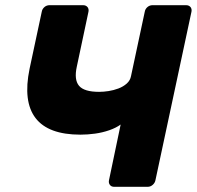

<svg xmlns="http://www.w3.org/2000/svg" viewBox="-20 -720 758 740"><path d="M420 0Q409 0 403.5 -7.5Q398 -15 400 -25L445 -240Q427 -227 401 -218Q375 -209 346.5 -205Q318 -201 290 -201Q166 -201 117 -265Q68 -329 94 -455L141 -675Q143 -686 151.5 -693Q160 -700 171 -700H300Q311 -700 317 -693Q323 -686 321 -675L276 -463Q265 -413 284.5 -389.5Q304 -366 362 -366Q379 -366 398.5 -369Q418 -372 436.5 -379Q455 -386 468.5 -398Q482 -410 485 -427L538 -675Q540 -686 548.5 -693Q557 -700 568 -700H697Q708 -700 714 -693Q720 -686 718 -675L579 -25Q577 -15 568.5 -7.5Q560 0 549 0Z"/></svg>

Font: Rubik Light
Style: Bold Italic
Weight: 700
Italic angle: -12°
Version: Version 2.104